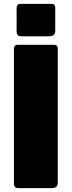

<svg xmlns="http://www.w3.org/2000/svg" viewBox="-20 -974 371 994"><path d="M261 -742Q279 -742 279 -721V-29Q279 -13 271 -6.5Q263 0 246 0H79Q63 0 57.5 -6Q52 -12 52 -25V-719Q52 -742 71 -742ZM266 -933V-815Q266 -800 258 -793Q250 -786 233 -786H92Q77 -786 71.5 -792.5Q66 -799 66 -812V-931Q66 -954 85 -954H248Q266 -954 266 -933Z"/></svg>

Font: Libre Franklin Thin Black
Style: Regular
Weight: 900
Version: Version 3.000